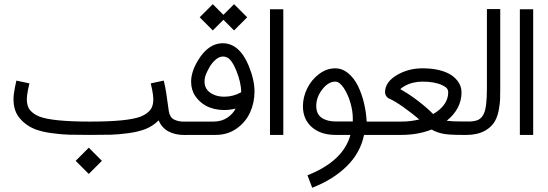

<svg xmlns="http://www.w3.org/2000/svg" viewBox="-20 -638 2590 908"><path d="M337.9 122.6 399.9 60.5 461.9 122.6 399.9 184.6ZM406.2 -63Q585 -63 646 -86.9Q674.3 -98.6 689.7 -116.9Q705.1 -135.3 705.1 -168Q705.1 -186 699.7 -212.9L692.9 -243.7L754.4 -256.8L761.2 -226.1Q766.1 -202.1 770.5 -167.5Q774.9 -132.8 778.3 -112.3Q783.2 -83 803 -72.8Q822.8 -62.5 854.5 -62.5H861.3V0.5H854.5Q759.8 0.5 730 -68.8Q705.1 -43 669.4 -28.3Q636.7 -15.1 589.4 -8.5Q542 -2 506.1 -1Q470.2 0 406.2 0Q341.8 0 306.2 -1Q270.5 -2 222.9 -8.5Q175.3 -15.1 142.6 -28.3Q101.6 -44.9 72.8 -79.3Q43.9 -113.8 43.9 -168Q43.9 -192.9 50.8 -226.1L57.6 -256.8L119.1 -243.7L112.3 -212.9Q106.9 -186 106.9 -168Q106.9 -135.3 122.3 -116.9Q137.7 -98.6 166 -86.9Q227.1 -63 406.2 -63Z M924.3 -556.2 986.3 -618.2 1036.6 -567.9 1086.9 -618.2 1148.9 -556.2 1086.9 -494.1 1036.6 -544.4 986.3 -494.1ZM847.7 0V-63H988.8Q1027.8 -63 1055.2 -81.5Q1082.5 -100.1 1094.2 -124.5Q1066.9 -117.7 1040.5 -117.7Q991.7 -117.7 954.1 -137.7Q923.3 -154.8 903.6 -183.6Q883.8 -212.4 883.8 -252Q883.8 -298.8 917 -353.5Q965.3 -432.6 1032.2 -433.6Q1111.3 -433.6 1155.3 -329.1Q1183.6 -260.7 1183.6 -205.1Q1183.6 -152.3 1162.6 -106.2Q1141.6 -60.1 1098.9 -30Q1056.2 0 1000.5 0ZM1034.2 -370.6Q1016.6 -370.6 999.3 -355.5Q981.9 -340.3 970.7 -320.3Q952.6 -288.1 949.2 -271.5Q947.3 -262.2 947.3 -251.5Q947.3 -212.9 984.4 -193.4Q1007.8 -180.7 1040.5 -180.7Q1083 -180.7 1120.6 -201.7Q1120.6 -247.6 1097.2 -305.2Q1091.3 -318.8 1086.7 -327.9Q1082 -336.9 1074.2 -348.1Q1066.4 -359.4 1056.2 -365Q1045.9 -370.6 1034.2 -370.6Z M1256.8 -594.2H1319.8V0H1256.8Z M1713.9 -63H1782.7V0H1701.7Q1684.1 85 1620.1 147.9Q1556.2 210.9 1456.5 250L1434.1 190.9Q1603.5 124 1637.2 0H1566.4Q1496.6 0 1454.6 -36.9Q1412.6 -73.7 1412.6 -135.7Q1412.6 -179.2 1433.1 -220.5Q1453.6 -261.7 1489.3 -288.3Q1524.9 -314.9 1565.4 -314.9Q1598.6 -314.9 1626.7 -291.7Q1654.8 -268.6 1672.9 -231.4Q1690.9 -194.3 1701.4 -150.6Q1711.9 -106.9 1713.9 -63ZM1565.4 -252Q1532.7 -252 1504.2 -215.3Q1475.6 -178.7 1475.6 -137.2Q1475.6 -98.6 1501 -81.1Q1526.4 -63.5 1568.4 -63.5H1648.4V-79.6Q1648.4 -113.3 1636.7 -153.3Q1625 -193.4 1605.2 -222.7Q1585.4 -252 1565.4 -252Z M1978 -314.9Q2050.3 -314.9 2098.1 -292Q2126 -278.8 2144.3 -254.9Q2162.6 -231 2162.6 -201.2Q2162.6 -124 2092.8 -66.9Q2116.7 -63.5 2163.1 -63.5H2193.8V0H2163.6Q2107.4 0 2078.6 -4.9Q2047.9 -10.3 2021 -25.4Q1956.5 0 1878.4 0H1769V-63H1878.4Q1921.9 -63 1962.9 -73.2Q1930.2 -101.1 1888.4 -130.9Q1846.7 -160.6 1819.3 -172.4Q1811.5 -175.8 1806.2 -184.3Q1800.8 -192.9 1800.8 -201.2Q1800.8 -252 1862.3 -286.1Q1914.6 -314.9 1978 -314.9ZM1978 -252Q1930.7 -252 1893.1 -231Q1879.4 -223.1 1873 -216.3Q1914.1 -193.8 1957.8 -160.2Q2001.5 -126.5 2028.3 -98.6Q2029.8 -99.6 2035.4 -103Q2041 -106.4 2043.9 -108.4Q2099.6 -147.9 2099.6 -201.2Q2099.6 -212.4 2093.3 -220.2Q2086.9 -228 2070.8 -235.4Q2035.2 -252 1978 -252Z M2187 -63Q2226.1 -63 2242.7 -71.8Q2259.3 -80.6 2268.6 -101.1Q2282.7 -132.3 2282.7 -219.2V-595.2H2345.7V-219.2Q2345.7 -187 2345 -168Q2344.2 -148.9 2339.6 -122.3Q2335 -95.7 2325.7 -75.2Q2310.1 -40.5 2274.2 -20.3Q2238.3 0 2187 0H2180.2V-63Z M2438.5 -594.2H2501.5V0H2438.5Z"/></svg>

Font: Estedad
Style: regular
Weight: 400
Version: Version 0.7(Beta10)